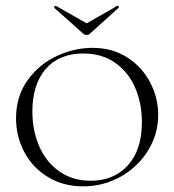

<svg xmlns="http://www.w3.org/2000/svg" viewBox="-20 -650 619 682"><path d="M37 -230Q37 -308 78 -365Q119 -422 181.5 -451Q244 -480 309 -480Q379 -480 432 -446Q485 -412 513.5 -357Q542 -302 542 -242Q542 -174 506 -115.5Q470 -57 408.5 -22.5Q347 12 275 12Q205 12 150.5 -21Q96 -54 66.5 -109.5Q37 -165 37 -230ZM484 -216Q484 -283 460 -338.5Q436 -394 389 -427Q342 -460 276 -460Q190 -460 142.5 -405Q95 -350 95 -254Q95 -186 119.5 -130Q144 -74 191 -41Q238 -8 302 -8Q385 -8 434.5 -63Q484 -118 484 -216ZM172 -624Q172 -626 175 -628Q178 -630 179 -629L288 -567L396 -629L398 -630Q400 -630 401.5 -626.5Q403 -623 401 -622L299 -530Q295 -526 288 -526Q280 -526 276 -530L173 -622Z"/></svg>

Font: Cormorant SC Light
Style: Regular
Weight: 300
Designer: Christian Thalmann (Catharsis Fonts)
Foundry: Catharsis Fonts
Version: Version 4.000